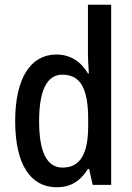

<svg xmlns="http://www.w3.org/2000/svg" viewBox="-20 -780 557 810"><path d="M219 10C281 10 320 -18 351 -67H356L371 0H449V-760H351V-552C351 -530 353 -499 355 -470H351C322 -520 277 -550 218 -550C109 -550 44 -450 44 -269C44 -88 108 10 219 10ZM244 -73C177 -73 145 -140 145 -269C145 -394 176 -465 243 -465C322 -465 352 -403 352 -275V-249C352 -130 318 -73 244 -73Z"/></svg>

Font: Noto Sans Arabic Cond Med
Style: Regular
Weight: 500
Width: 3
Designer: Monotype Design Team, Nadine Chahine, Nizar Qandah and Khaled Hosny
Foundry: Monotype Imaging Inc.
Version: Version 2.012